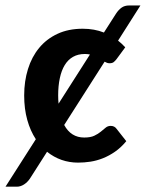

<svg xmlns="http://www.w3.org/2000/svg" viewBox="-61 -600 544 717"><path d="M72.8 -80.1Q52.2 -111.3 40.8 -152.3Q29.3 -193.4 29.3 -243.7Q29.3 -296.9 43.5 -342.3Q57.6 -387.7 85.2 -421.1Q112.8 -454.6 153.6 -473.6Q194.3 -492.7 248 -492.7Q291.5 -492.7 327.1 -478.5L372.1 -548.8Q381.3 -563 392.8 -571.3Q404.3 -579.6 421.4 -579.6H463.4L379.9 -448.2Q393.1 -438 406.7 -423.3L374 -378.9Q368.7 -372.1 363.3 -367.9Q357.9 -363.8 348.1 -363.8Q342.8 -363.8 338.4 -365.5Q334 -367.2 329.6 -369.6L178.7 -133.3Q204.1 -86.4 253.4 -86.4Q277.3 -86.4 291.5 -93.3Q305.7 -100.1 315.4 -108.2Q325.2 -116.2 333.3 -123Q341.3 -129.9 352.5 -129.9Q366.7 -129.9 374.5 -118.7L410.6 -72.8Q391.1 -49.3 369.1 -33.9Q347.2 -18.6 324 -9.3Q300.8 0 277.1 3.7Q253.4 7.3 230.5 7.3Q198.2 7.3 168.9 -2.9Q139.6 -13.2 114.7 -33.2L50.8 66.9Q41.5 80.6 28.6 88.9Q15.6 97.2 1.5 97.2H-40.5ZM156.2 -243.7Q156.2 -227.5 157.7 -212.9L274.9 -396.5Q270.5 -397.5 265.9 -397.9Q261.2 -398.4 255.9 -398.4Q230.5 -398.4 211.7 -387.7Q192.9 -377 180.7 -356.9Q168.5 -336.9 162.4 -308.1Q156.2 -279.3 156.2 -243.7Z"/></svg>

Font: Carlito
Style: Bold
Weight: 700
Designer: Lukasz Dziedzic
Foundry: tyPoland Lukasz Dziedzic
Version: Version 1.104